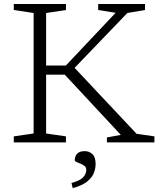

<svg xmlns="http://www.w3.org/2000/svg" viewBox="-20 -718 809 968"><path d="M668.5 -43.5 758.5 -30.5V0H519V-25L589 -38L306.5 -341.5H196.5V-387.5H312L563 -653.5L475 -667.5V-698H711V-667.5L622 -652.5L338 -357L341.5 -391.5ZM212.5 -652.5V-45L312.5 -30.5V0H49.5V-30.5L149.5 -45V-652.5L49.5 -667.5V-698H312.5V-667.5ZM340.5 204.5Q383.5 193 399.2 175.8Q415 158.5 415 138.5Q415 126 406.2 118.8Q397.5 111.5 386 107.2Q374.5 103 365.8 99Q357 95 357 89.5Q357 68.5 369.5 56.2Q382 44 407 44Q430.5 44 446.2 59.2Q462 74.5 462 109Q462 132 452.8 155Q443.5 178 418.8 197.8Q394 217.5 346.5 230.5Z"/></svg>

Font: Newsreader 9pt Light
Style: Regular
Weight: 300
Designer: Hugues Gentile
Foundry: Production Type
Version: Version 1.003